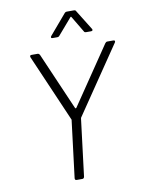

<svg xmlns="http://www.w3.org/2000/svg" viewBox="-97 -960 758 1026"><g transform="rotate(-10 282.5 -447.5)"><path d="M225 -10 263 -318Q263 -319 263.5 -320.5Q264 -322 263 -323L105 -688Q104 -690 104 -693Q104 -700 113 -700H146Q152 -700 157 -693L293 -379Q294 -378 296 -378Q298 -378 299 -379L512 -693Q517 -700 524 -700H557Q563 -700 564.5 -696.5Q566 -693 563 -688L315 -323Q314 -322 314 -318L276 -10Q274 0 265 0H234Q225 0 225 -10ZM234 -781 326 -889Q331 -895 339 -895H376Q386 -895 388 -889L455 -781Q457 -777 457 -776Q457 -769 447 -769H422Q412 -769 410 -775L358 -862Q357 -864 355 -864Q353 -864 352 -862L277 -775Q273 -769 264 -769H239Q233 -769 231.5 -772.5Q230 -776 234 -781Z"/></g></svg>

Font: Barlow Light
Style: Italic
Weight: 300
Italic angle: -7°
Designer: Jeremy Tribby
Foundry: Tribby Type
Version: Version 1.408